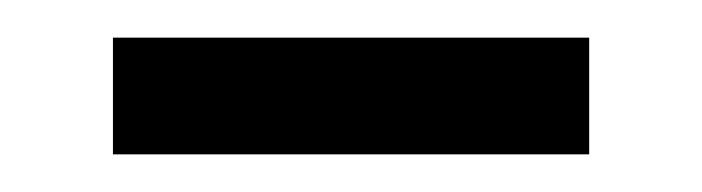

<svg xmlns="http://www.w3.org/2000/svg" viewBox="-20 -322 373 102"><path d="M40 -240V-302H293V-240Z"/></svg>

Font: Archivo Thin
Style: Regular
Weight: 250
Designer: Hector Gatti
Foundry: Omnibus-Type
Version: Version 2.001